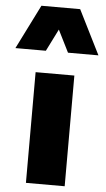

<svg xmlns="http://www.w3.org/2000/svg" viewBox="-189 -1040 598 1080"><g transform="rotate(5 109.5 -500.0)"><path d="M218.8 0H0V-625H218.8ZM171.9 -750 109.4 -875 46.9 -750H-125L0 -1000H218.8L343.8 -750Z"/></g></svg>

Font: CraftyPE
Style: Regular
Weight: 400
Designer: Erek Butcher
Foundry: Haunted Coop
Version: Version 0.018;April 4, 2024;FontCreator 15.0.0.2962 64-bit